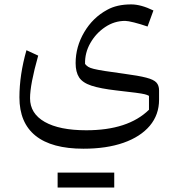

<svg xmlns="http://www.w3.org/2000/svg" viewBox="-20 -429 798 864"><path d="M644 -309.6Q611.8 -320.8 583.5 -327.9Q555.2 -335 543 -335Q494.6 -335 453.1 -307.1Q411.6 -279.3 386.5 -235.1Q361.3 -190.9 362.8 -141.1Q369.1 -133.3 377.2 -128.2Q385.3 -123 402.3 -118.9Q419.4 -114.7 451.4 -109.6Q483.4 -104.5 538.1 -97.2Q604 -88.4 637.9 -79.6Q671.9 -70.8 683.8 -57.6Q695.8 -44.4 695.8 -22V19.5Q695.8 87.4 654.1 137Q612.3 186.5 535.9 213.4Q459.5 240.2 355.5 240.2Q212.9 240.2 140.1 181.9Q67.4 123.5 67.4 9.3Q67.4 -92.3 99.1 -203.1L151.9 -178.7Q115.2 -48.8 115.2 13.2Q115.2 82 181.4 119.6Q247.6 157.2 368.2 157.2Q556.2 157.2 650.4 64.9V2.4Q643.1 -2 631.3 -4.9Q619.6 -7.8 590.8 -11.7Q562 -15.6 503.9 -22Q431.6 -30.3 391.6 -43.5Q351.6 -56.6 335.9 -80.8Q320.3 -105 320.3 -145Q320.3 -218.8 359.1 -284.4Q397.9 -350.1 462.4 -384.8Q505.9 -409.2 570.3 -409.2Q614.3 -409.2 670.4 -381.8ZM239.3 415V347.7H494.1V415Z"/></svg>

Font: Pinar-DS3-FD Regular
Style: Regular
Weight: 400
Designer: Amin Abedi
Version: Version 3.000